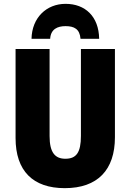

<svg xmlns="http://www.w3.org/2000/svg" viewBox="-20 -969 679 999"><path d="M321 -949C222 -949 146 -877 144 -767H241C244 -818 280 -833 321 -833C366 -833 395 -818 399 -767H496C494 -884 423 -949 321 -949ZM578 -255V-714H401V-262C401 -175 377 -143 320 -143C266 -143 238 -176 238 -261V-714H61V-251C61 -79 152 10 317 10C488 10 578 -85 578 -255Z"/></svg>

Font: Noto Sans Condensed Black
Style: Regular
Weight: 900
Width: 3
Designer: Monotype Design Team
Foundry: Monotype Imaging Inc.
Version: Version 2.013